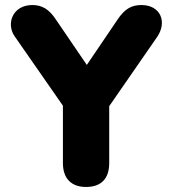

<svg xmlns="http://www.w3.org/2000/svg" viewBox="-20 -734 685 763"><path d="M322 9C382 9 414 -24 414 -86V-312L605 -588C645 -647 618 -714 542 -714C502 -714 475 -698 447 -656L325 -476L203 -655C176 -697 147 -714 109 -714C29 -714 4 -639 38 -590L230 -314V-86C230 -24 264 9 322 9Z"/></svg>

Font: Nunito Black
Style: Regular
Weight: 900
Designer: Vernon Adams
Foundry: Vernon Adams
Version: Version 3.602